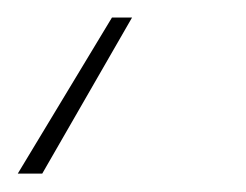

<svg xmlns="http://www.w3.org/2000/svg" viewBox="-38 -3 276 215"><path d="M109.9 16.6 9.3 191.4H-18.1L87.4 16.6Z"/></svg>

Font: Inter 20pt Thin
Style: Italic
Weight: 250
Italic angle: -9.3988°
Version: Version 4.001;git-66647c0bb